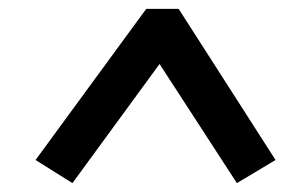

<svg xmlns="http://www.w3.org/2000/svg" viewBox="-20 -732 680 432"><path d="M600 -372 513 -320 339 -588 143 -320 60 -372 309 -712H382Z"/></svg>

Font: Literata
Style: Bold Italic
Weight: 700
Italic angle: -2°
Designer: Latin by Veronika Burian and Jose Scaglione. Greek by Irene Vlachou. Cyrillic by Vera Evstafieva
Foundry: TypeTogether
Version: Version 3.103;gftools[0.9.29]